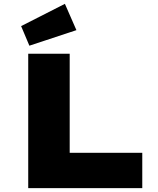

<svg xmlns="http://www.w3.org/2000/svg" viewBox="-20 -980 823 1000"><path d="M127 0V-700H343V-184H721V0ZM133 -742 90 -844 318 -960 378 -823Z"/></svg>

Font: Lexend Giga Black
Style: Regular
Weight: 900
Designer: Bonnie Shaver-Troup, Thomas Jockin
Foundry: Lexend
Version: Version 1.007